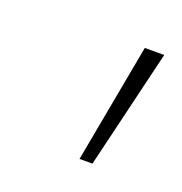

<svg xmlns="http://www.w3.org/2000/svg" viewBox="-52 -761 265 279"><g transform="rotate(20 80.0 -622.0)"><path d="M130 -714H160L116 -530H96Z"/></g></svg>

Font: Noto Serif NarrowThin
Style: Italic
Weight: 250
Width: 4
Italic angle: -12°
Designer: Monotype Design Team
Foundry: Monotype Imaging Inc.
Version: Version 1.001